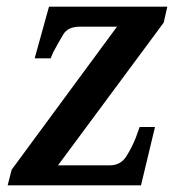

<svg xmlns="http://www.w3.org/2000/svg" viewBox="-20 -556 532 576"><path d="M3 0H403L445 -175H399L387 -142Q376 -114 359 -87Q342 -60 309 -60H154L471 -488L482 -536H127L84 -381H132L139 -398Q156 -430 170 -453Q184 -476 220 -476H331L15 -47Z"/></svg>

Font: Noto Serif SemiCondensed Semi
Style: Italic
Weight: 600
Width: 4
Italic angle: -12°
Designer: Monotype Design Team
Foundry: Monotype Imaging Inc.
Version: Version 1.901